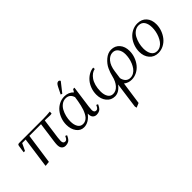

<svg xmlns="http://www.w3.org/2000/svg" viewBox="-5 -1395 2451 2451"><g transform="rotate(-45 1220.0 -170.0)"><path d="M59.1 -314 73.2 -411.1Q75.7 -427.2 81.5 -433.1Q87.4 -439 104 -439H541Q597.2 -439 662.1 -445.8L661.1 -418L659.2 -411.1L633.8 -408.2Q606.9 -411.1 564.9 -411.1H537.1L500 -141.1Q495.1 -104.5 495.1 -82Q495.1 -35.2 532.2 -35.2Q555.7 -35.2 570.8 -64.9L582 -86.9L605 -76.2L594.2 -54.2Q576.2 -19 552.5 -6.1Q528.8 6.8 499 6.8Q466.3 6.8 446.5 -14.2Q426.8 -35.2 426.8 -78.1Q426.8 -104.5 432.1 -141.1L469.2 -411.1H258.8L200.2 0L134.8 6.8L137.2 -19L191.9 -411.1H128.9L83 -314Z M691.4 -178.2Q691.4 -231 709.2 -280.8Q727.1 -330.6 758.1 -368.4Q789.1 -406.2 834 -429.2Q878.9 -452.1 929.7 -452.1Q1005.9 -452.1 1053.7 -400.9L1076.7 -439H1100.6L1059.6 -141.1Q1054.7 -104.5 1054.7 -82Q1054.7 -35.2 1091.8 -35.2Q1115.7 -35.2 1130.9 -64.9L1141.6 -86.9L1164.6 -76.2L1153.8 -54.2Q1135.7 -19 1112.1 -6.1Q1088.4 6.8 1058.6 6.8Q1025.9 6.8 1006.3 -13.9Q986.8 -34.7 986.8 -76.2V-85Q915.5 6.8 830.6 6.8Q769 6.8 730.2 -46.1Q691.4 -99.1 691.4 -178.2ZM758.8 -169.9Q758.8 -108.4 782.7 -70.3Q806.6 -32.2 851.6 -32.2Q875 -32.2 895.3 -42.2Q915.5 -52.2 930.7 -68.6Q945.8 -85 958.7 -110.1Q971.7 -135.3 980.7 -160.9Q989.7 -186.5 997.6 -220.7Q1005.4 -254.9 1010.5 -283.4Q1015.6 -312 1020.5 -348.1Q997.6 -422.9 924.8 -422.9Q885.7 -422.9 853.3 -399.7Q820.8 -376.5 800.8 -339.4Q780.8 -302.2 769.8 -258.3Q758.8 -214.4 758.8 -169.9ZM914.6 -502 960.4 -594.2Q974.1 -621.1 986.1 -632.1Q998 -643.1 1013.7 -643.1Q1029.3 -643.1 1038.6 -624L935.5 -493.2Z M1234.4 -178.2Q1234.4 -233.4 1252.9 -283.4Q1271.5 -333.5 1301.8 -368.9Q1332 -404.3 1371.1 -426.3Q1410.2 -448.2 1450.7 -451.2L1452.6 -424.8Q1424.3 -419.9 1397.9 -401.1Q1371.6 -382.3 1349.9 -351.3Q1328.1 -320.3 1314.9 -273.2Q1301.8 -226.1 1301.8 -169.9Q1301.8 -108.4 1325.7 -70.3Q1349.6 -32.2 1394.5 -32.2Q1447.3 -32.2 1487.8 -78.1Q1528.3 -124 1546.4 -201.2Q1557.1 -249.5 1582.5 -305.2Q1608.4 -361.8 1661.9 -407Q1715.3 -452.1 1773.4 -452.1Q1844.7 -452.1 1887.7 -402.3Q1930.7 -352.5 1930.7 -272Q1930.7 -219.2 1912.4 -168.7Q1894 -118.2 1862.8 -79.3Q1831.5 -40.5 1786.4 -16.8Q1741.2 6.8 1690.4 6.8Q1630.4 6.8 1585.4 -29.8L1541.5 277.8L1481.4 303.2L1475.6 274.9L1523.4 -74.2Q1463.9 6.8 1389.6 6.8Q1320.8 6.8 1277.6 -46.1Q1234.4 -99.1 1234.4 -178.2ZM1597.7 -113.8Q1606.4 -71.8 1631.3 -46.9Q1656.2 -22 1695.8 -22Q1727.5 -22 1755.6 -38.3Q1783.7 -54.7 1803 -81.3Q1822.3 -107.9 1836.4 -141.8Q1850.6 -175.8 1857.2 -211.2Q1863.8 -246.6 1863.8 -279.8Q1863.8 -337.9 1836.7 -375.5Q1809.6 -413.1 1763.7 -413.1Q1709 -413.1 1667 -363Q1625 -313 1612.8 -222.2Z M2008.3 -178.2Q2008.3 -231 2026.1 -280.8Q2043.9 -330.6 2075 -368.4Q2106 -406.2 2150.9 -429.2Q2195.8 -452.1 2246.6 -452.1Q2324.2 -452.1 2368.9 -402.8Q2413.6 -353.5 2413.6 -272Q2413.6 -219.2 2395.3 -168.9Q2377 -118.7 2345.7 -79.6Q2314.5 -40.5 2269.3 -16.8Q2224.1 6.8 2173.3 6.8Q2097.7 6.8 2053 -45.7Q2008.3 -98.1 2008.3 -178.2ZM2075.7 -169.9Q2075.7 -105.5 2101.3 -63.7Q2127 -22 2178.7 -22Q2210.4 -22 2238.3 -38.3Q2266.1 -54.7 2285.4 -81.3Q2304.7 -107.9 2318.8 -141.8Q2333 -175.8 2339.8 -211.2Q2346.7 -246.6 2346.7 -279.8Q2346.7 -344.7 2320.6 -383.8Q2294.4 -422.9 2241.7 -422.9Q2202.6 -422.9 2170.2 -399.7Q2137.7 -376.5 2117.7 -339.4Q2097.7 -302.2 2086.7 -258.3Q2075.7 -214.4 2075.7 -169.9Z"/></g></svg>

Font: Dihjauti S
Style: Italic
Weight: 400
Italic angle: -9°
Designer: T. Christopher White
Version: Version 3.0.0